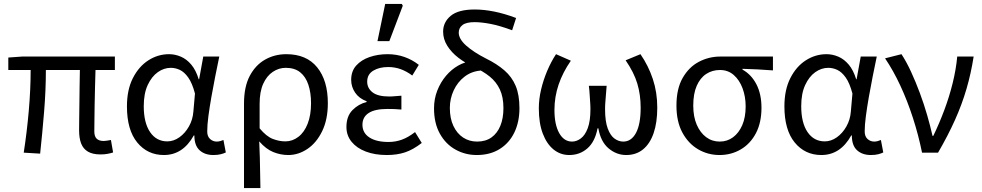

<svg xmlns="http://www.w3.org/2000/svg" viewBox="-20 -772 4964 971"><path d="M488 9Q449 9 425 -5Q401 -19 390.5 -46Q380 -73 380 -113Q380 -132 380.5 -166.5Q381 -201 381.5 -244.5Q382 -288 382.5 -333Q383 -378 384 -418H212Q212 -316 203 -206.5Q194 -97 183 5L100 0Q116 -103 125.5 -211.5Q135 -320 135 -418H22V-481L92 -486H561V-418H463Q462 -377 460.5 -330Q459 -283 458.5 -238.5Q458 -194 457.5 -159Q457 -124 457 -107Q457 -82 469 -70.5Q481 -59 505 -59Q511 -59 520 -60.5Q529 -62 541 -64L552 -1Q540 3 524 6Q508 9 488 9Z M809 12Q726 12 674 -51.5Q622 -115 622 -234Q622 -318 652 -377Q682 -436 730.5 -467Q779 -498 835 -498Q865 -498 894.5 -485.5Q924 -473 947.5 -445Q971 -417 985 -371H987L1008 -486H1089Q1079 -438 1068.5 -385.5Q1058 -333 1049 -281.5Q1040 -230 1034 -185Q1028 -140 1028 -107Q1028 -82 1042.5 -69Q1057 -56 1076 -56Q1085 -56 1094 -58.5Q1103 -61 1110 -64L1122 -1Q1112 4 1096.5 8Q1081 12 1059 12Q1016 12 989.5 -12Q963 -36 963 -87H960Q905 12 809 12ZM826 -57Q858 -57 887 -77.5Q916 -98 935.5 -132.5Q955 -167 958 -208L966 -299Q952 -352 932 -380Q912 -408 889.5 -418.5Q867 -429 844 -429Q809 -429 778 -407Q747 -385 727 -342Q707 -299 707 -235Q707 -151 739 -104Q771 -57 826 -57Z M1214 179V-248Q1214 -333 1243 -388Q1272 -443 1320.5 -470.5Q1369 -498 1428 -498Q1530 -498 1584 -431.5Q1638 -365 1638 -250Q1638 -168 1609.5 -109Q1581 -50 1535 -19Q1489 12 1438 12Q1399 12 1362 -3Q1325 -18 1291 -57Q1293 -13 1294 24.5Q1295 62 1295.5 99Q1296 136 1297 179ZM1423 -57Q1459 -57 1489 -80Q1519 -103 1536 -146.5Q1553 -190 1553 -250Q1553 -303 1539.5 -343.5Q1526 -384 1498 -406.5Q1470 -429 1425 -429Q1390 -429 1359.5 -408.5Q1329 -388 1311 -348Q1293 -308 1293 -247V-123Q1327 -82 1359.5 -69.5Q1392 -57 1423 -57Z M1936 12Q1876 12 1830 -5.5Q1784 -23 1758 -55Q1732 -87 1732 -130Q1732 -184 1762.5 -215Q1793 -246 1834 -256V-260Q1796 -274 1776 -303.5Q1756 -333 1756 -368Q1756 -412 1781.5 -440.5Q1807 -469 1849 -483.5Q1891 -498 1940 -498Q1985 -498 2025 -484Q2065 -470 2098 -444L2065 -390Q2037 -411 2007 -422Q1977 -433 1943 -433Q1898 -433 1867.5 -414.5Q1837 -396 1837 -359Q1837 -326 1864 -305Q1891 -284 1948 -284Q1963 -284 1977 -285.5Q1991 -287 2010 -288V-218Q1990 -220 1973 -220.5Q1956 -221 1939 -221Q1876 -221 1844.5 -200.5Q1813 -180 1813 -141Q1813 -100 1848 -77Q1883 -54 1945 -54Q1980 -54 2012 -65.5Q2044 -77 2079 -104L2113 -49Q2069 -15 2028.5 -1.5Q1988 12 1936 12ZM1889 -564 1928 -752H2012L2017 -743L1949 -564Z M2391 12Q2333 12 2283.5 -15.5Q2234 -43 2204.5 -96Q2175 -149 2175 -224Q2175 -272 2191.5 -314Q2208 -356 2235.5 -388.5Q2263 -421 2297.5 -440.5Q2332 -460 2369 -463L2410 -415Q2364 -411 2329 -384Q2294 -357 2274.5 -315Q2255 -273 2255 -226Q2255 -173 2273 -135Q2291 -97 2322 -76.5Q2353 -56 2393 -56Q2436 -56 2465.5 -77Q2495 -98 2510.5 -136Q2526 -174 2526 -225Q2526 -281 2508 -319.5Q2490 -358 2456.5 -385Q2423 -412 2375 -434Q2333 -453 2298 -480Q2263 -507 2242 -540.5Q2221 -574 2221 -612Q2221 -660 2259.5 -692Q2298 -724 2381 -724Q2427 -724 2479.5 -713.5Q2532 -703 2590 -681L2570 -619Q2508 -642 2461.5 -651Q2415 -660 2380 -660Q2338 -660 2319 -645.5Q2300 -631 2300 -607Q2300 -575 2337.5 -541.5Q2375 -508 2438 -476Q2493 -449 2531 -416Q2569 -383 2588 -337.5Q2607 -292 2607 -225Q2607 -155 2581 -101.5Q2555 -48 2506.5 -18Q2458 12 2391 12Z M2859 12Q2814 12 2779.5 -16Q2745 -44 2725 -96.5Q2705 -149 2705 -224Q2705 -271 2716.5 -319.5Q2728 -368 2747.5 -414Q2767 -460 2792 -498L2867 -465Q2826 -406 2805 -344Q2784 -282 2784 -216Q2784 -142 2808 -99Q2832 -56 2873 -56Q2896 -56 2917.5 -72Q2939 -88 2952.5 -124Q2966 -160 2966 -220Q2966 -239 2964.5 -256.5Q2963 -274 2962 -294.5Q2961 -315 2958 -338H3048Q3046 -315 3044.5 -294.5Q3043 -274 3041.5 -256.5Q3040 -239 3040 -220Q3040 -158 3053.5 -122Q3067 -86 3088 -71Q3109 -56 3132 -56Q3173 -56 3196.5 -100Q3220 -144 3220 -227Q3220 -293 3203 -349.5Q3186 -406 3144 -467L3219 -498Q3259 -440 3281.5 -372.5Q3304 -305 3304 -228Q3304 -152 3285.5 -98.5Q3267 -45 3232 -16.5Q3197 12 3147 12Q3098 12 3058 -21.5Q3018 -55 3006 -123H3002Q2989 -55 2950.5 -21.5Q2912 12 2859 12Z M3619 12Q3560 12 3510.5 -17Q3461 -46 3431 -101.5Q3401 -157 3401 -238Q3401 -323 3432.5 -378Q3464 -433 3514.5 -459.5Q3565 -486 3623 -486H3889V-416Q3848 -419 3812 -421Q3776 -423 3735 -424V-420Q3780 -395 3805.5 -345.5Q3831 -296 3831 -227Q3831 -152 3803 -98.5Q3775 -45 3726.5 -16.5Q3678 12 3619 12ZM3620 -56Q3658 -56 3687.5 -78Q3717 -100 3734 -139.5Q3751 -179 3751 -234Q3751 -283 3735.5 -325Q3720 -367 3691 -392.5Q3662 -418 3621 -418Q3582 -418 3551.5 -398Q3521 -378 3503.5 -338Q3486 -298 3486 -238Q3486 -182 3503.5 -141.5Q3521 -101 3551 -78.5Q3581 -56 3620 -56Z M4134 12Q4051 12 3999 -51.5Q3947 -115 3947 -234Q3947 -318 3977 -377Q4007 -436 4055.5 -467Q4104 -498 4160 -498Q4190 -498 4219.5 -485.5Q4249 -473 4272.5 -445Q4296 -417 4310 -371H4312L4333 -486H4414Q4404 -438 4393.5 -385.5Q4383 -333 4374 -281.5Q4365 -230 4359 -185Q4353 -140 4353 -107Q4353 -82 4367.5 -69Q4382 -56 4401 -56Q4410 -56 4419 -58.5Q4428 -61 4435 -64L4447 -1Q4437 4 4421.5 8Q4406 12 4384 12Q4341 12 4314.5 -12Q4288 -36 4288 -87H4285Q4230 12 4134 12ZM4151 -57Q4183 -57 4212 -77.5Q4241 -98 4260.5 -132.5Q4280 -167 4283 -208L4291 -299Q4277 -352 4257 -380Q4237 -408 4214.5 -418.5Q4192 -429 4169 -429Q4134 -429 4103 -407Q4072 -385 4052 -342Q4032 -299 4032 -235Q4032 -151 4064 -104Q4096 -57 4151 -57Z M4643 0Q4625 -89 4597 -175.5Q4569 -262 4533.5 -338.5Q4498 -415 4456 -477L4539 -498Q4564 -460 4587.5 -409Q4611 -358 4632 -301.5Q4653 -245 4669 -189.5Q4685 -134 4696 -85H4700Q4730 -147 4755.5 -215Q4781 -283 4798 -352Q4815 -421 4821 -486H4904Q4891 -402 4868 -323Q4845 -244 4809.5 -165Q4774 -86 4724 0Z"/></svg>

Font: Source Sans 3
Style: Regular
Weight: 400
Designer: Paul D. Hunt
Foundry: Adobe
Version: Version 3.046;hotconv 1.0.118;makeotfexe 2.5.65603